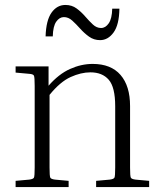

<svg xmlns="http://www.w3.org/2000/svg" viewBox="-20 -755 653 775"><path d="M582 -25V0H368V-25L423 -30Q439 -32 442 -38Q445 -44 445 -79V-326Q445 -403 419 -433Q393 -463 345 -463Q307 -463 265 -444Q223 -425 180 -372V-79Q180 -44 183 -38Q186 -32 202 -30L257 -25V0H43V-25L98 -30Q114 -32 117 -38Q120 -44 120 -79V-408Q120 -443 117 -449.5Q114 -456 98 -457L43 -462V-487H176V-409Q217 -456 262.5 -476.5Q308 -497 354 -497Q428 -497 466.5 -452.5Q505 -408 505 -327V-79Q505 -44 508 -38Q511 -32 527 -30ZM384 -593Q359 -593 339.5 -607Q320 -621 303.5 -639.5Q287 -658 271.5 -672Q256 -686 238 -686Q220 -686 207 -667.5Q194 -649 193 -608H164Q166 -673 188 -704Q210 -735 244 -735Q270 -735 289 -721Q308 -707 324 -688.5Q340 -670 355 -656Q370 -642 388 -642Q406 -642 419 -661Q432 -680 433 -720H462Q461 -655 438.5 -624Q416 -593 384 -593Z"/></svg>

Font: Inria Serif Light
Style: Regular
Weight: 300
Designer: Black Foundry Team
Foundry: Black Foundry
Version: Version 1.000; ttfautohint (v1.8.3)